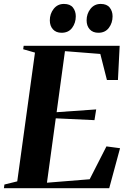

<svg xmlns="http://www.w3.org/2000/svg" viewBox="-40 -982 661 1002"><path d="M-19.5 0 -17 -19 50 -35.5 142.5 -707.5 81 -725 83.5 -743H584.5L575.5 -564.5H518L483.5 -700.5L299 -715L255.5 -396.5L462 -411L453 -355L251 -364.5L205 -28.5L428 -46.5L515.5 -218L586.5 -208.5L530 0ZM281.5 -811Q252.5 -811 236.2 -829Q220 -847 220 -876Q220 -910 240.2 -935.8Q260.5 -961.5 293.5 -961.5Q326 -961.5 340.8 -942.5Q355.5 -923.5 355.5 -897Q355.5 -862.5 336.5 -836.8Q317.5 -811 281.5 -811ZM473.5 -811Q444.5 -811 428.2 -829Q412 -847 412 -876Q412 -910 432.2 -935.8Q452.5 -961.5 485.5 -961.5Q517.5 -961.5 532.5 -942.5Q547.5 -923.5 547.5 -897Q547.5 -862.5 528.2 -836.8Q509 -811 473.5 -811Z"/></svg>

Font: Merriweather 144pt
Style: Bold Italic
Weight: 700
Italic angle: -7.8°
Version: Version 2.101